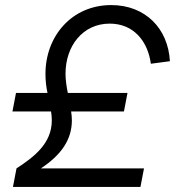

<svg xmlns="http://www.w3.org/2000/svg" viewBox="-20 -736 721 756"><path d="M45 -73 31 0H533L547 -73H141C223 -127 263 -188 263 -262C263 -274 262 -285 260 -297H468L482 -370H247C242 -395 238 -420 238 -446C238 -555 306 -643 412 -643C506 -643 562 -574 574 -485L649 -495C642 -624 552 -716 418 -716C263 -716 159 -594 159 -445C159 -418 162 -393 167 -370H43L29 -297H181C183 -285 184 -274 184 -262C184 -171 114 -118 45 -73Z"/></svg>

Font: Uncut Sans
Style: Italic
Weight: 400
Italic angle: -11°
Designer: Kasper Nordkvist
Foundry: UNCUT.wtf
Version: Version 1.304;Glyphs 3.2 (3246)